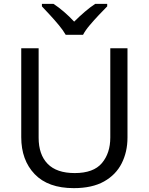

<svg xmlns="http://www.w3.org/2000/svg" viewBox="-20 -964 771 994"><path d="M640 -252Q640 -178 610 -118.5Q580 -59 518.5 -24.5Q457 10 362 10Q229 10 159.5 -62.5Q90 -135 90 -254V-714H180V-251Q180 -164 226.5 -116Q273 -68 367 -68Q464 -68 507.5 -119.5Q551 -171 551 -252V-714H640ZM320 -784Q307 -807 285 -833.5Q263 -860 239 -886Q215 -912 197 -931V-944H257Q283 -927 311 -903Q339 -879 364 -852Q391 -879 419 -903Q447 -927 473 -944H535V-931Q516 -912 491.5 -886Q467 -860 444.5 -833.5Q422 -807 410 -784Z"/></svg>

Font: Noto Sans
Style: Regular
Weight: 400
Designer: Monotype Design Team
Foundry: Monotype Imaging Inc.
Version: Version 2.007